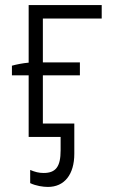

<svg xmlns="http://www.w3.org/2000/svg" viewBox="-20 -540 444 757"><path d="M99 182C122 193 150 197 169 197C234 197 273 148 273 66V-53H149V-243H295V-294H149V-467H381V-520H93V-293C70 -291 45 -286 27 -281V-243H93V0H219V53C219 117 200 142 152 142C133 142 118 138 99 130Z"/></svg>

Font: Fixel Text Light
Style: Regular
Weight: 300
Width: 4
Designer: AlfaBravo + MacPaw
Foundry: Kyrylo Tkachov, Marchela Mozhyna, Serhii Makarenko, Maria Weinstein, Zakhar Kryvoshyya
Version: Version 1.211